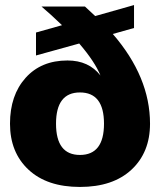

<svg xmlns="http://www.w3.org/2000/svg" viewBox="-20 -738 640 768"><path d="M20 -243.2Q20 -356.9 82.3 -426.5Q144.5 -496.1 250 -496.1Q335 -496.1 381.8 -436Q359.4 -491.2 296.9 -564L124 -516.1V-607.9L228 -637.2Q184.6 -679.2 146 -711.9H319.8L360.8 -673.8L516.1 -717.8V-626L431.2 -602.1Q580.1 -430.2 580.1 -243.2Q580.1 -128.4 505.9 -59.3Q431.6 9.8 299.8 9.8Q168 9.8 94 -59.3Q20 -128.4 20 -243.2ZM299.8 -118.2Q396 -118.2 396 -243.2Q396 -368.2 299.8 -368.2Q204.1 -368.2 204.1 -243.2Q204.1 -118.2 299.8 -118.2Z"/></svg>

Font: Creato Display Black
Style: Regular
Weight: 900
Version: Version 1.000